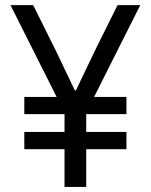

<svg xmlns="http://www.w3.org/2000/svg" viewBox="-20 -740 597 760"><path d="M235.4 -149.4H76.2V-217.8H235.4V-288.1H76.2V-356.4H204.1L21.5 -719.7H111.3L201.2 -539.1L276.4 -381.8H280.3L355.5 -539.1L445.3 -719.7H535.2L352.5 -356.4H480.5V-288.1H321.3V-217.8H480.5V-149.4H321.3V0H235.4Z"/></svg>

Font: Reddit Sans Vanilla
Style: Regular
Weight: 400
Designer: Stephen Hutchings
Foundry: Reddit
Version: Version 1.013